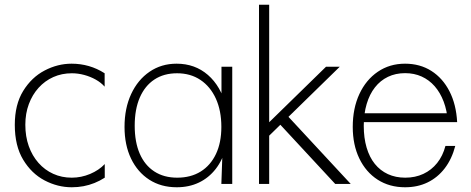

<svg xmlns="http://www.w3.org/2000/svg" viewBox="-20 -777 1991 811"><path d="M283 14Q223.5 14 168.2 -15Q113 -44 77.8 -102.5Q42.5 -161 42.5 -249.5Q42.5 -335.5 78 -393Q113.5 -450.5 168.5 -479.2Q223.5 -508 282.5 -508Q320 -508 355 -498Q390 -488 422 -467.5V-411Q406.5 -428.5 384 -441Q361.5 -453.5 335.5 -460.5Q309.5 -467.5 283.5 -467.5Q241 -467.5 205.2 -451.5Q169.5 -435.5 143 -406.2Q116.5 -377 101.8 -337.2Q87 -297.5 87 -250Q87 -200.5 101.5 -159.8Q116 -119 142.5 -89Q169 -59 204.8 -42.8Q240.5 -26.5 283 -26.5Q323 -26.5 360.5 -42.2Q398 -58 422.5 -84V-26.5Q401.5 -13 379 -4Q356.5 5 332.8 9.5Q309 14 283 14Z M726.5 14Q660 14 610.5 -18Q561 -50 533.5 -107.2Q506 -164.5 506 -241Q506 -319.5 534 -379.8Q562 -440 611.8 -474Q661.5 -508 726 -508Q803.5 -508 858.2 -460.5Q913 -413 935.5 -326.5L915.5 -313.5V-495H961V0H915L921 -171L934.5 -155Q920.5 -101 891 -63.2Q861.5 -25.5 820 -5.8Q778.5 14 726.5 14ZM728.5 -26.5Q786 -26.5 827.8 -52.5Q869.5 -78.5 892.2 -126.5Q915 -174.5 915 -241Q915 -309.5 891.8 -360.5Q868.5 -411.5 826.5 -439.5Q784.5 -467.5 728 -467.5Q672 -467.5 632 -441Q592 -414.5 570.5 -365Q549 -315.5 549 -246Q549 -177 570.2 -128Q591.5 -79 631.8 -52.8Q672 -26.5 728.5 -26.5Z M1074 0V-757H1117V0ZM1396 0 1141.5 -274.5 1173 -311 1461.5 0ZM1113 -200 1082 -226.5 1357 -495H1415Z M1691 14Q1625 14 1575.2 -18Q1525.5 -50 1497.8 -107.5Q1470 -165 1470 -241Q1470 -319.5 1498 -379.8Q1526 -440 1576 -474Q1626 -508 1691 -508Q1754 -508 1802 -477.5Q1850 -447 1878.5 -391.5Q1907 -336 1911 -261H1872Q1868.5 -309.5 1854 -347.8Q1839.5 -386 1816 -412.8Q1792.5 -439.5 1761 -453.8Q1729.5 -468 1691 -468Q1651 -468 1618.8 -452.5Q1586.5 -437 1563.8 -408Q1541 -379 1528.8 -337.8Q1516.5 -296.5 1516.5 -245.5Q1516.5 -194.5 1528.5 -153.8Q1540.5 -113 1563.2 -84.8Q1586 -56.5 1618.5 -41.5Q1651 -26.5 1692 -26.5Q1734 -26.5 1768.2 -42.5Q1802.5 -58.5 1826.5 -88.5Q1850.5 -118.5 1861.5 -160.5H1903Q1888.5 -105 1858.5 -66Q1828.5 -27 1786.2 -6.5Q1744 14 1691 14ZM1491 -261V-298.5H1895.5L1897 -261Z"/></svg>

Font: Russolo 10pt ExtraLight
Style: Regular
Weight: 200
Designer: Micah Stupak-Hahn
Version: Version 1.000